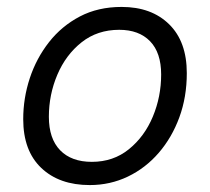

<svg xmlns="http://www.w3.org/2000/svg" viewBox="-20 -526 607 554"><path d="M331 -506Q417 -506 468 -456Q519 -406 519 -315Q519 -246 497.5 -187.5Q476 -129 438 -85Q400 -41 349 -16.5Q298 8 239 8Q151 8 99 -41.5Q47 -91 47 -182Q47 -243 66 -300.5Q85 -358 121.5 -404.5Q158 -451 210.5 -478.5Q263 -506 331 -506ZM245 -59Q307 -59 352 -95.5Q397 -132 421 -189.5Q445 -247 445 -311Q445 -374 413 -407Q381 -440 324 -440Q261 -440 215.5 -404Q170 -368 145.5 -310.5Q121 -253 121 -189Q121 -126 153.5 -92.5Q186 -59 245 -59Z"/></svg>

Font: Livvic
Style: Italic
Weight: 400
Italic angle: -10°
Designer: Jacques Le Bailly, Baron von Fonthausen
Version: Version 1.001; ttfautohint (v1.8.2)